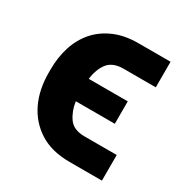

<svg xmlns="http://www.w3.org/2000/svg" viewBox="-133 -656 748 774"><g transform="rotate(30 240.5 -268.5)"><path d="M39.8 -276.3Q39.8 -334.5 55.9 -383.9Q72.1 -433.2 104 -469.1Q136 -505 183.4 -525.2Q230.8 -545.5 293.3 -545.5H443.2V-426.5H293.3Q244 -426.5 220.9 -397.7Q198.2 -368.6 192.1 -321H373.6V-216.6H192.1Q197.8 -174.7 219.5 -143.5Q241.5 -111.5 293.3 -111.5H443.2V7.8H293.3Q251.4 7.8 216.6 -0.9Q181.8 -9.6 153.1 -27.7Q125 -45.5 103.7 -69.8Q82.4 -94.1 68.2 -123.9Q54 -153.8 46.9 -188.6Q39.8 -223.4 39.8 -261.7Z"/></g></svg>

Font: Inter P
Style: Bold
Weight: 700
Designer: Rasmus Andersson
Foundry: rsms
Version: Version 3.018;git-588b23468